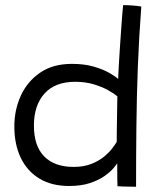

<svg xmlns="http://www.w3.org/2000/svg" viewBox="-20 -729 638 750"><path d="M439 -1.5Q438.5 -10.5 438.2 -29Q438 -47.5 438 -65.5Q438 -83.5 438 -91Q435 -86 423.2 -72Q411.5 -58 389.2 -42Q367 -26 332.5 -14.2Q298 -2.5 250 -2.5Q181.5 -2.5 133.8 -31.5Q86 -60.5 61 -112.8Q36 -165 36 -235Q36 -299.5 61.2 -355Q86.5 -410.5 136.5 -445Q186.5 -479.5 261 -479.5Q309 -479.5 345.5 -469Q382 -458.5 406.5 -444.5Q431 -430.5 441.5 -420.5Q442 -440.5 444 -472Q446 -503.5 448.2 -539.5Q450.5 -575.5 453 -610.2Q455.5 -645 457.5 -671.2Q459.5 -697.5 461 -709Q478 -709 498.2 -707.5Q518.5 -706 532 -703.5Q523 -586 518.5 -469.5Q514 -353 512.8 -236Q511.5 -119 511.5 0.5Q505 0.5 490 0.2Q475 0 460.2 -0.5Q445.5 -1 439 -1.5ZM268 -77Q307.5 -77 337 -88.8Q366.5 -100.5 387 -117.5Q407.5 -134.5 419.5 -150.8Q431.5 -167 436 -175Q436 -187.5 436.2 -212.2Q436.5 -237 437 -265Q437.5 -293 437.8 -317Q438 -341 438.5 -352.5Q426.5 -363 402.5 -376.5Q378.5 -390 345.8 -399.8Q313 -409.5 274 -409.5Q195 -409.5 153.8 -363.5Q112.5 -317.5 112.5 -238.5Q112.5 -158.5 152.8 -117.8Q193 -77 268 -77Z"/></svg>

Font: Grandstander Thin Light
Style: Regular
Weight: 300
Version: Version 1.200